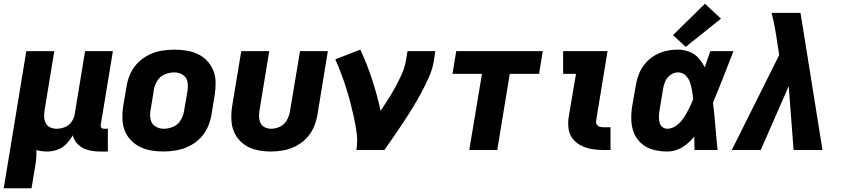

<svg xmlns="http://www.w3.org/2000/svg" viewBox="-54 -804 4538 1029"><path d="M-34 205H115L132 102Q137 77 139.5 51Q142 25 141 0Q168 8 198 8Q226 8 253.5 -1.5Q281 -11 301.5 -32.5Q322 -54 336 -79Q343 -49 366 -28Q389 -7 419.5 0.5Q450 8 483 8H524V-114H503Q498 -114 493 -116.5Q488 -119 486.5 -124Q485 -129 486 -135L551 -530H402L346 -190Q342 -168 328 -149Q314 -130 292 -122Q270 -114 249 -114Q230 -114 214.5 -121.5Q199 -129 191 -144.5Q183 -160 182.5 -178Q182 -196 185 -214L237 -530H87Z M821 8Q855 8 889.5 2Q924 -4 957 -19.5Q990 -35 1016.5 -61Q1043 -87 1058 -120Q1073 -153 1079 -187L1097 -297Q1102 -330 1101.5 -363Q1101 -396 1089.5 -425Q1078 -454 1057 -477Q1036 -500 1007.5 -513.5Q979 -527 947 -532.5Q915 -538 882 -538Q848 -538 813.5 -532.5Q779 -527 746 -511Q713 -495 686.5 -469Q660 -443 645 -410Q630 -377 625 -344L606 -234Q601 -200 602 -167.5Q603 -135 614 -105.5Q625 -76 646.5 -53.5Q668 -31 696 -17Q724 -3 756 2.5Q788 8 821 8ZM824 -114Q798 -114 778 -127Q758 -140 753 -164.5Q748 -189 753 -214L771 -324Q775 -349 789.5 -372Q804 -395 829 -405.5Q854 -416 880 -416Q905 -416 925.5 -403Q946 -390 950.5 -366Q955 -342 951 -317L932 -207Q928 -182 913.5 -158.5Q899 -135 874 -124.5Q849 -114 824 -114Z M1397 8Q1430 8 1464 2Q1498 -4 1530 -20Q1562 -36 1587.5 -62.5Q1613 -89 1627 -121Q1641 -153 1647 -187L1703 -530H1554L1500 -207Q1496 -183 1483.5 -160Q1471 -137 1447.5 -125.5Q1424 -114 1400 -114Q1382 -114 1366 -121.5Q1350 -129 1342.5 -144.5Q1335 -160 1334.5 -178Q1334 -196 1337 -214L1389 -530H1239L1190 -234Q1184 -194 1186.5 -155.5Q1189 -117 1206.5 -84.5Q1224 -52 1253.5 -30.5Q1283 -9 1320.5 -0.5Q1358 8 1397 8Z M1856 0H2006Q2033 -38 2059 -76Q2085 -114 2110.5 -152.5Q2136 -191 2160 -230.5Q2184 -270 2205.5 -310Q2227 -350 2245.5 -392Q2264 -434 2271 -477L2279 -530H2130L2121 -477Q2115 -441 2099.5 -407Q2084 -373 2066 -339.5Q2048 -306 2027.5 -274Q2007 -242 1986 -210Q1967 -296 1940 -378.5Q1913 -461 1877 -538L1743 -486Q1760 -448 1774.5 -409.5Q1789 -371 1801.5 -331.5Q1814 -292 1824.5 -251.5Q1835 -211 1844 -170Q1853 -129 1858 -86.5Q1863 -44 1856 0Z M2461 0H2611L2678 -408H2835L2855 -530H2391L2371 -408H2529Z M3181 0H3218V-122H3181Q3170 -122 3159.5 -125Q3149 -128 3144 -137.5Q3139 -147 3141 -158L3202 -530H2964V-408H3033L2994 -178Q2989 -146 2993 -115Q2997 -84 3015.5 -60.5Q3034 -37 3061 -23.5Q3088 -10 3118.5 -5Q3149 0 3181 0Z M3522 8Q3549 8 3576 -2Q3603 -12 3625.5 -30.5Q3648 -49 3667 -72Q3667 -36 3668 0H3792Q3785 -64 3780 -127.5Q3775 -191 3767 -254Q3796 -322 3823 -391.5Q3850 -461 3877 -530H3753Q3738 -486 3723 -443Q3710 -470 3690 -492.5Q3670 -515 3640.5 -526.5Q3611 -538 3579 -538Q3547 -538 3515.5 -531Q3484 -524 3454.5 -506.5Q3425 -489 3403 -462.5Q3381 -436 3369.5 -405.5Q3358 -375 3353 -344L3334 -234Q3328 -196 3329.5 -158.5Q3331 -121 3345 -88.5Q3359 -56 3386 -33Q3413 -10 3449 -1Q3485 8 3522 8ZM3522 -114Q3506 -114 3494.5 -124.5Q3483 -135 3480 -150.5Q3477 -166 3477.5 -182Q3478 -198 3481 -214L3499 -324Q3502 -345 3510.5 -366Q3519 -387 3538 -401.5Q3557 -416 3579 -416Q3603 -416 3620 -400Q3637 -384 3644 -362.5Q3651 -341 3655 -318Q3659 -295 3661 -272Q3651 -247 3638.5 -222Q3626 -197 3611 -173.5Q3596 -150 3572 -132Q3548 -114 3522 -114ZM3621 -553 3810 -704 3724 -784 3553 -616Z M3868 0H4023L4173 -342L4199 0H4354L4260 -587L4244 -687L4236 -735H4081Q4092 -694 4099.5 -652Q4107 -610 4113 -567L4122 -509Z"/></svg>

Font: Iosevka Sparkle Heavy
Style: Italic
Weight: 900
Italic angle: -9°
Designer: Belleve Invis
Foundry: Belleve Invis
Version: Version 4.5.0; ttfautohint (v1.8.3)